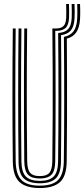

<svg xmlns="http://www.w3.org/2000/svg" viewBox="-20 -944 426 971"><path d="M181.3 7Q112.4 7 79.1 -23Q45.7 -53.1 44.8 -127.8Q44 -198.3 43.4 -280.3Q42.9 -362.2 42.9 -450.1Q42.9 -538 43.3 -626.9Q43.8 -715.8 44.8 -800H59.3Q58.5 -723 57.9 -635.8Q57.4 -548.6 57.4 -459Q57.4 -369.5 57.9 -285Q58.5 -200.5 59.3 -129Q60.2 -63.5 87.9 -34.3Q115.6 -5.1 181.3 -5.1Q246.8 -5.1 274.4 -34.3Q301.9 -63.5 302.8 -129Q303.6 -194.4 304.2 -270.6Q304.7 -346.8 304.7 -428.9Q304.7 -510.9 304.4 -594.3Q304 -677.7 303.2 -757.5Q335.6 -764.1 351.7 -785.6Q367.8 -807.2 370.3 -848.4Q371.1 -859.2 371.2 -873Q371.3 -886.8 371 -900.2Q370.8 -913.7 370.3 -923.8H384.8Q385.3 -914 385.5 -900.3Q385.8 -886.7 385.7 -872.7Q385.6 -858.8 384.8 -847.7Q382.2 -805 366.2 -781.1Q350.2 -757.2 318 -748.4Q318.8 -651.5 319 -545.5Q319.2 -439.4 318.9 -332.8Q318.6 -226.2 317.3 -127.8Q316.4 -52.5 282.9 -22.7Q249.4 7 181.3 7ZM181.3 -17.1Q126.4 -17.1 100.4 -41.6Q74.4 -66 73.8 -128Q73 -206.1 72.4 -288.5Q71.9 -371 71.9 -456.2Q71.9 -541.4 72.4 -627.7Q72.9 -714.1 73.8 -800H88.3Q87.4 -719.5 86.9 -633.3Q86.4 -547 86.4 -459.7Q86.4 -372.5 86.9 -288.5Q87.5 -204.5 88.3 -128.4Q88.9 -73.5 110.9 -51.3Q132.9 -29.2 181.3 -29.2Q229.4 -29.2 251.3 -51.2Q273.2 -73.1 273.8 -128.4Q274.6 -201.5 275.2 -281.3Q275.7 -361.1 275.7 -444.4Q275.7 -527.6 275.3 -611.7Q274.9 -695.8 274.1 -777.3Q307.4 -779 324 -796.2Q340.6 -813.4 342.6 -853Q343.1 -867.7 343.1 -887.2Q343.1 -906.7 342.3 -923.8H356.8Q357.7 -903.9 357.8 -884.3Q357.9 -864.7 356.8 -849.4Q354.5 -809.2 338.1 -789.9Q321.7 -770.5 288.7 -766.3Q289.5 -688.6 289.9 -606.6Q290.2 -524.5 290.2 -442.2Q290.1 -359.8 289.6 -280.2Q289.1 -200.7 288.3 -128Q287.7 -66.5 262.1 -41.8Q236.5 -17.1 181.3 -17.1ZM181.3 -41.3Q140.3 -41.3 121.8 -60.6Q103.4 -79.9 102.8 -128.8Q101.7 -222.4 101.3 -335.3Q100.9 -448.3 101.2 -567.8Q101.5 -687.3 102.8 -800H117.3Q116.5 -719.2 115.9 -638.5Q115.4 -557.7 115.4 -475.1Q115.4 -392.5 115.9 -306.4Q116.4 -220.3 117.5 -128.8Q118.1 -87.1 132.3 -70.2Q146.5 -53.4 181.3 -53.4Q215.9 -53.4 230 -70.2Q244 -87.1 244.6 -128.8Q246.1 -255.9 246.5 -367Q246.9 -478 246.4 -583.7Q245.9 -689.4 244.8 -800H263.9Q288.1 -800 300.5 -811.5Q312.9 -822.9 314.7 -853.2Q315.4 -866.7 315.2 -886.4Q315.1 -906.1 314.4 -923.8H328.8Q329.6 -906.1 329.6 -886.6Q329.7 -867.2 329.2 -852.9Q327.1 -816.7 311.2 -802.3Q295.2 -787.9 263.9 -787.9H259.4Q260.2 -711.9 260.7 -626.6Q261.2 -541.3 261.2 -453.7Q261.2 -366.1 260.7 -283.1Q260.2 -200 259.3 -128.8Q258.7 -79.3 240.1 -60.3Q221.5 -41.3 181.3 -41.3Z"/></svg>

Font: Big Shoulders Inline Thin
Style: Regular
Weight: 100
Designer: Patric King
Foundry: XO Type Co
Version: Version 2.002